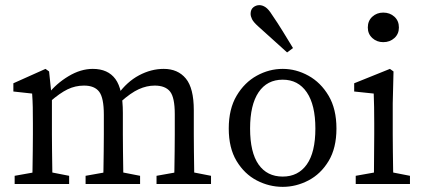

<svg xmlns="http://www.w3.org/2000/svg" viewBox="-20 -716 1645 747"><path d="M657 0Q658 -21 658.5 -55Q659 -89 659.5 -126.5Q660 -164 660 -193V-272Q660 -337 641.5 -360Q623 -383 582 -383Q551 -383 520 -369Q489 -355 450 -320L432 -348H438Q474 -398 521 -423Q568 -448 617 -448Q672 -448 703 -410.5Q734 -373 734 -287V-193Q734 -164 734.5 -126.5Q735 -89 735.5 -55Q736 -21 736 0ZM37 0V-32L138 -50H157L249 -32V0ZM105 0Q106 -21 106.5 -55.5Q107 -90 107.5 -127.5Q108 -165 108 -193V-236Q108 -274 107.5 -299Q107 -324 105 -352L32 -360V-392L157 -448L171 -438L182 -332V-193Q182 -165 182.5 -127.5Q183 -90 183.5 -55.5Q184 -21 184 0ZM313 0V-32L414 -50H433L525 -32V0ZM381 0Q382 -21 382.5 -55Q383 -89 383.5 -126.5Q384 -164 384 -193V-270Q384 -335 366 -359Q348 -383 307 -383Q273 -383 243 -368.5Q213 -354 174 -320L159 -350H167Q199 -391 246.5 -419.5Q294 -448 341 -448Q400 -448 429 -408.5Q458 -369 458 -277V-193Q458 -164 458.5 -126.5Q459 -89 459.5 -55Q460 -21 460 0ZM589 0V-32L690 -50H709L801 -32V0Z M1080 11Q1027 11 979 -14Q931 -39 900.5 -89.5Q870 -140 870 -216Q870 -292 900.5 -343.5Q931 -395 979 -421.5Q1027 -448 1080 -448Q1132 -448 1180 -421.5Q1228 -395 1258.5 -343.5Q1289 -292 1289 -216Q1289 -140 1258.5 -89.5Q1228 -39 1180 -14Q1132 11 1080 11ZM1080 -29Q1140 -29 1173.5 -76Q1207 -123 1207 -216Q1207 -308 1173.5 -357Q1140 -406 1080 -406Q1019 -406 986 -357Q953 -308 953 -216Q953 -123 986 -76Q1019 -29 1080 -29ZM1120 -529 1097 -512Q1068 -538 1040.5 -563Q1013 -588 985 -613Q966 -630 960.5 -641.5Q955 -653 955 -662Q955 -679 965.5 -687.5Q976 -696 989 -696Q1001 -696 1013 -688Q1025 -680 1038 -659Q1060 -627 1080 -594.5Q1100 -562 1120 -529Z M1364 0V-32L1465 -50H1483L1575 -32V0ZM1434 0Q1435 -21 1435 -55.5Q1435 -90 1435.5 -127.5Q1436 -165 1436 -193V-236Q1436 -274 1435.5 -299Q1435 -324 1434 -352L1358 -360V-392L1497 -448L1511 -438L1508 -314V-193Q1508 -165 1508.5 -127.5Q1509 -90 1509.5 -55.5Q1510 -21 1511 0ZM1471 -552Q1446 -552 1428.5 -568Q1411 -584 1411 -609Q1411 -635 1428.5 -651Q1446 -667 1471 -667Q1497 -667 1514.5 -651Q1532 -635 1532 -609Q1532 -584 1514.5 -568Q1497 -552 1471 -552Z"/></svg>

Font: Lisu Bosa ExtraLight
Style: Regular
Weight: 200
Designer: David Morse, Annie Olsen, Victor Gaultney, Frank Grießhammer (Latin)
Foundry: SIL International
Version: Version 2.000